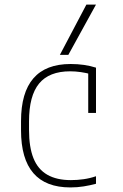

<svg xmlns="http://www.w3.org/2000/svg" viewBox="-20 -810 540 840"><path d="M288 10Q72 10 72 -240V-280Q72 -530 289 -530Q350 -530 400 -514V-316H366V-507L379 -485Q358 -491 334 -494.5Q310 -498 287 -498Q195 -498 151 -444.5Q107 -391 107 -279V-241Q107 -166 126.5 -117.5Q146 -69 187 -45.5Q228 -22 290 -22Q318 -22 346 -26Q374 -30 400 -39V-6Q374 1 346 5.5Q318 10 288 10ZM279 -570H242L358 -790H400Z"/></svg>

Font: M PLUS Code Latin ExtraLight
Style: Regular
Weight: 250
Designer: Coji Morishita
Foundry: UNDERFOREST DESIGN
Version: Version 1.002; ttfautohint (v1.8.3)